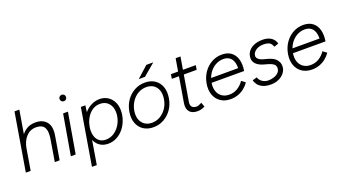

<svg xmlns="http://www.w3.org/2000/svg" viewBox="-65 -1376 4004 2237"><g transform="rotate(-20 1936.5 -258.0)"><path d="M33 0 153 -716H213L93 0ZM392 0 435 -258 500 -284 452 0ZM435 -258Q449 -341 436.5 -383.5Q424 -426 394 -441Q364 -456 323 -456Q250 -456 200.5 -402.5Q151 -349 135 -255L98 -259Q112 -339 143.5 -395.5Q175 -452 223.5 -482Q272 -512 335 -512Q427 -512 473.5 -455Q520 -398 500 -284Z M591 0 677 -500H737L651 0ZM735 -630Q719 -630 707 -642Q695 -654 695 -670Q695 -687 707 -698.5Q719 -710 735 -710Q752 -710 763.5 -698.5Q775 -687 775 -670Q775 -654 763.5 -642Q752 -630 735 -630Z M780 200 897 -500H953L941 -408L840 200ZM1131 -512Q1187 -512 1230 -485.5Q1273 -459 1297.5 -412Q1322 -365 1322 -304Q1322 -245 1302.5 -188.5Q1283 -132 1247 -87Q1211 -42 1161.5 -15Q1112 12 1051 12Q996 12 955.5 -13.5Q915 -39 893 -85Q871 -131 871 -192Q871 -272 893.5 -332Q916 -392 954 -432Q992 -472 1038 -492Q1084 -512 1131 -512ZM1118 -458Q1069 -458 1030.5 -435Q992 -412 965 -373.5Q938 -335 924 -289Q910 -243 910 -197Q910 -127 945 -84.5Q980 -42 1041 -42Q1091 -42 1131.5 -64.5Q1172 -87 1201.5 -124.5Q1231 -162 1246.5 -207.5Q1262 -253 1262 -300Q1262 -370 1223 -414Q1184 -458 1118 -458Z M1614 12Q1541 12 1490.5 -22Q1440 -56 1418 -116Q1396 -176 1409 -254Q1422 -330 1462 -388Q1502 -446 1562 -479Q1622 -512 1692 -512Q1765 -512 1815.5 -478Q1866 -444 1887.5 -384Q1909 -324 1896 -246Q1884 -170 1843.5 -112Q1803 -54 1743.5 -21Q1684 12 1614 12ZM1615 -43Q1670 -43 1716.5 -70Q1763 -97 1795.5 -144.5Q1828 -192 1838 -254Q1848 -314 1833 -359.5Q1818 -405 1781.5 -431Q1745 -457 1691 -457Q1636 -457 1589 -430Q1542 -403 1510 -355.5Q1478 -308 1467 -246Q1457 -186 1472.5 -140.5Q1488 -95 1525 -69Q1562 -43 1615 -43ZM1642 -574 1782 -700H1868L1719 -574Z M2160 12Q2093 12 2061.5 -25.5Q2030 -63 2041 -130L2129 -656H2189L2100 -126Q2093 -86 2110.5 -64.5Q2128 -43 2167 -43Q2180 -43 2193.5 -48Q2207 -53 2232 -66L2252 -12Q2219 4 2199 8Q2179 12 2160 12ZM2005 -445 2014 -500H2322L2313 -445Z M2572 12Q2499 12 2448.5 -22Q2398 -56 2376 -116Q2354 -176 2367 -254Q2380 -330 2420 -388Q2460 -446 2519 -479Q2578 -512 2647 -512Q2719 -512 2763.5 -477.5Q2808 -443 2824.5 -382.5Q2841 -322 2828 -243H2768Q2779 -306 2769.5 -354Q2760 -402 2729.5 -429.5Q2699 -457 2646 -457Q2592 -457 2545.5 -430Q2499 -403 2467.5 -355.5Q2436 -308 2425 -246Q2415 -186 2430.5 -140.5Q2446 -95 2483 -69Q2520 -43 2573 -43Q2632 -43 2678.5 -72.5Q2725 -102 2755 -147L2802 -112Q2777 -75 2742 -47Q2707 -19 2664 -3.5Q2621 12 2572 12ZM2406 -243 2415 -298H2794L2785 -243Z M3069 12Q3011 12 2972 -5.5Q2933 -23 2912 -50.5Q2891 -78 2885 -107L2941 -123Q2952 -86 2985 -64.5Q3018 -43 3059 -43Q3094 -43 3128 -54.5Q3162 -66 3184 -88.5Q3206 -111 3206 -145Q3206 -174 3183.5 -192Q3161 -210 3116 -223L3069 -236Q3011 -252 2979.5 -283Q2948 -314 2948 -354Q2948 -402 2973.5 -437.5Q2999 -473 3045 -492.5Q3091 -512 3152 -512Q3218 -512 3259 -483.5Q3300 -455 3311 -407L3255 -388Q3244 -427 3217.5 -442Q3191 -457 3142 -457Q3086 -457 3047 -429Q3008 -401 3008 -360Q3008 -341 3028.5 -322.5Q3049 -304 3092 -293L3133 -282Q3205 -263 3236 -227Q3267 -191 3267 -147Q3267 -101 3240 -65Q3213 -29 3168.5 -8.5Q3124 12 3069 12Z M3581 12Q3508 12 3457.5 -22Q3407 -56 3385 -116Q3363 -176 3376 -254Q3389 -330 3429 -388Q3469 -446 3528 -479Q3587 -512 3656 -512Q3728 -512 3772.5 -477.5Q3817 -443 3833.5 -382.5Q3850 -322 3837 -243H3777Q3788 -306 3778.5 -354Q3769 -402 3738.5 -429.5Q3708 -457 3655 -457Q3601 -457 3554.5 -430Q3508 -403 3476.5 -355.5Q3445 -308 3434 -246Q3424 -186 3439.5 -140.5Q3455 -95 3492 -69Q3529 -43 3582 -43Q3641 -43 3687.5 -72.5Q3734 -102 3764 -147L3811 -112Q3786 -75 3751 -47Q3716 -19 3673 -3.5Q3630 12 3581 12ZM3415 -243 3424 -298H3803L3794 -243Z"/></g></svg>

Font: Figtree Light Light
Style: Italic
Weight: 300
Italic angle: -9.5°
Version: Version 2.000